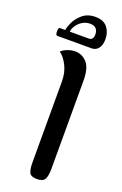

<svg xmlns="http://www.w3.org/2000/svg" viewBox="-151 -820 547 864"><g transform="rotate(20 122.5 -388.0)"><path d="M105 -64V-451Q105 -494 88 -527Q71 -560 50 -574Q56 -582 75.5 -590.5Q95 -599 116 -599Q149 -599 172 -573.5Q195 -548 195 -488V-64Q195 -32 186.5 -16Q178 0 149 0Q120 0 112.5 -15.5Q105 -31 105 -64ZM7 -656Q7 -674 15 -674H40Q40 -683 50.5 -708Q61 -733 85.5 -754.5Q110 -776 148 -776Q187 -776 205.5 -753Q224 -730 224 -696Q224 -669 212 -653Q200 -637 179 -637H15Q7 -637 7 -656ZM153 -674Q174 -674 174 -702Q174 -718 165 -728.5Q156 -739 136 -739Q115 -739 98 -728Q81 -717 71.5 -701.5Q62 -686 62 -674Z"/></g></svg>

Font: El Messiri
Style: Regular
Weight: 400
Designer: Mohamed Gaber
Foundry: Kief Type Foundry
Version: Version 2.006